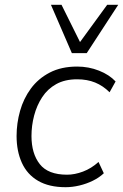

<svg xmlns="http://www.w3.org/2000/svg" viewBox="-20 -771 512 799"><path d="M253 8Q184 8 138.5 -18.5Q93 -45 71 -93.5Q49 -142 49 -205Q49 -258 63.5 -309.5Q78 -361 108.5 -402.5Q139 -444 187 -469Q235 -494 301 -494Q349 -494 392 -477Q435 -460 461 -432L436 -387Q409 -414 376 -427.5Q343 -441 301 -441Q250 -441 214 -421Q178 -401 155.5 -366.5Q133 -332 122 -290Q111 -248 111 -205Q111 -132 145.5 -88Q180 -44 259 -44Q291 -44 325.5 -57Q360 -70 390 -97L412 -50Q393 -32 366.5 -19Q340 -6 310.5 1Q281 8 253 8ZM279 -550 192 -751H236L313 -596L426 -751H472L341 -550Z"/></svg>

Font: Nunito Sans 12pt ExtraLight 12pt Light
Style: Italic
Weight: 300
Italic angle: -9°
Version: Version 3.101;gftools[0.9.27]